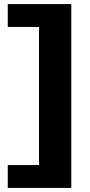

<svg xmlns="http://www.w3.org/2000/svg" viewBox="-20 -820 440 940"><path d="M18 100V-12H171V-688H18V-800H329V100Z"/></svg>

Font: Pathway Extreme
Style: Bold
Weight: 700
Designer: Eduardo Rodriguez Tunni
Foundry: Eduardo Rodriguez Tunni
Version: Version 1.001;gftools[0.9.26]